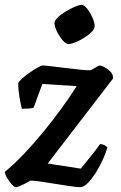

<svg xmlns="http://www.w3.org/2000/svg" viewBox="-31 -769 496 789"><path d="M35 0Q27 0 16.5 -12Q6 -24 -2.5 -39Q-11 -54 -11 -63Q25 -92 66 -135Q107 -178 147.5 -227.5Q188 -277 223.5 -326Q259 -375 284 -415L143 -424L107 -326Q100 -324 86.5 -323Q73 -322 59 -322Q54 -340 49 -369.5Q44 -399 44 -427Q47 -435 60.5 -447Q74 -459 91.5 -471Q109 -483 124 -491.5Q139 -500 144 -500Q151 -500 177 -497Q203 -494 235.5 -490Q268 -486 296.5 -483Q325 -480 337 -480Q342 -480 350.5 -485Q359 -490 367.5 -495Q376 -500 379 -500Q383 -500 396 -494Q409 -488 421.5 -476Q434 -464 434 -447L165 -97L301 -76Q309 -86 325 -105.5Q341 -125 356.5 -145Q372 -165 380 -177Q389 -177 398 -172.5Q407 -168 410 -163Q406 -146 394 -118.5Q382 -91 365.5 -64Q349 -37 331.5 -18.5Q314 0 298 0Q285 0 257 -4Q229 -8 196 -13.5Q163 -19 134.5 -23Q106 -27 94 -27Q78 -17 59.5 -8.5Q41 0 35 0ZM251 -588Q240 -588 226.5 -603.5Q213 -619 203 -639.5Q193 -660 193 -674Q193 -684 206 -697Q219 -710 238.5 -721.5Q258 -733 276 -741Q294 -749 304 -749Q315 -749 327.5 -733Q340 -717 349 -696.5Q358 -676 358 -662Q358 -650 345.5 -637.5Q333 -625 314.5 -613.5Q296 -602 278.5 -595Q261 -588 251 -588Z"/></svg>

Font: Texturina
Style: Bold Italic
Weight: 700
Italic angle: -11°
Designer: Guillermo Torres Carreño
Foundry: Omnibus-Type
Version: Version 1.002; ttfautohint (v1.8.3)